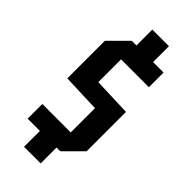

<svg xmlns="http://www.w3.org/2000/svg" viewBox="-262 -803 907 907"><g transform="rotate(45 191.0 -350.0)"><path d="M39 -46V-144H229V-306L37 -313V-564L127 -654H158V-760H269V-654H339V-556H153V-404L345 -397V-134L257 -46H232V60H121V-46Z"/></g></svg>

Font: Tektur Condensed Medium
Style: Regular
Weight: 500
Width: 3
Designer: Adam Jagosz
Foundry: Adam Jagosz
Version: Version 1.005;gftools[0.9.30]